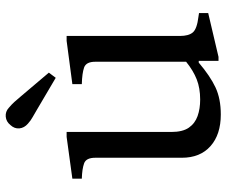

<svg xmlns="http://www.w3.org/2000/svg" viewBox="-80 -700 791 670"><g transform="rotate(-90 315.0 -365.5)"><path d="M250 10Q180 10 139.5 -26Q99 -62 99 -126V-428Q99 -460 79.5 -467Q60 -474 26 -475V-508L172 -528H189V-163Q189 -123 204 -101.5Q219 -80 244.5 -71Q270 -62 302 -62Q342 -62 372.5 -74Q403 -86 434 -111V-428Q434 -460 414 -467Q394 -474 356 -475V-508L507 -528H524V-133Q524 -102 536.5 -87.5Q549 -73 591 -68L604 -66V-34L451 2H437V-67H431Q384 -27 344.5 -8.5Q305 10 250 10ZM378 -566 266 -632Q253 -640 241 -646.5Q229 -653 218 -663Q203 -676 201.5 -693Q200 -710 213 -724Q225 -739 242.5 -740.5Q260 -742 273 -730Q285 -720 294 -710Q303 -700 313 -688L396 -590Z"/></g></svg>

Font: Hedvig Letters Serif
Style: Regular
Weight: 400
Designer: Alexander Örn & Tor Weibull
Foundry: Kanon Foundry
Version: Version 1.000